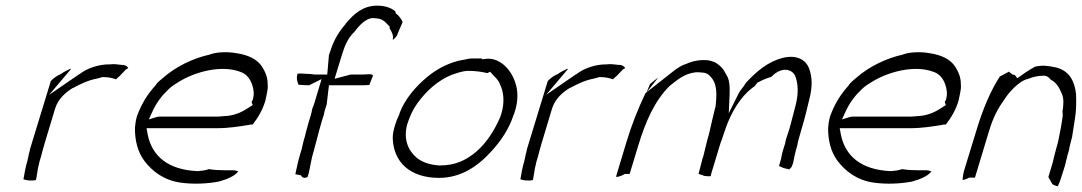

<svg xmlns="http://www.w3.org/2000/svg" viewBox="-20 -667 3832 680"><path d="M90 -151C87 -142 85 -135 84 -127L83 -125C81 -118 80 -108 77 -97C70 -74 67 -54 63 -32C74 -28 90 -26 107 -29C110 -39 111 -53 114 -68V-69L118 -86C119 -91 120 -94 120 -95L126 -115C129 -128 134 -145 138 -159L175 -282C187 -320 215 -341 237 -355H238C264 -369 292 -383 325 -389L343 -394H345C363 -394 378 -391 391 -386C395 -390 399 -394 404 -398L426 -421C430 -423 430 -423 434 -426C433 -429 429 -434 418 -437H412C397 -439 382 -441 369 -439H366C328 -439 288 -425 261 -404H260C260 -404 259 -403 250 -397L154 -331L231 -422C231 -423 230 -422 230 -424C219 -418 206 -413 196 -405C183 -400 169 -390 160 -380Z M465 -255C461 -241 459 -229 458 -215C457 -171 468 -129 490 -99C519 -60 561 -28 621 -20C665 -14 713 -16 755 -24C784 -32 811 -43 824 -60C819 -62 812 -64 805 -64H776C756 -64 738 -65 720 -68C706 -63 693 -62 680 -61H678C574 -66 518 -115 503 -191L499 -213H750C790 -213 827 -219 864 -225L866 -226H875C893 -249 911 -279 920 -311L926 -340C928 -350 929 -358 928 -368V-369C928 -395 919 -413 908 -431C891 -457 859 -473 815 -479C786 -484 749 -483 726 -475H725L724 -474C664 -461 602 -431 556 -390C548 -384 538 -375 532 -367V-366C503 -334 481 -300 465 -255ZM507 -244 518 -268C533 -302 552 -327 576 -350C589 -363 602 -370 613 -377C669 -412 762 -438 830 -413C855 -405 867 -385 873 -367C878 -352 881 -335 876 -317V-316C875 -312 872 -309 871 -305L875 -295L861 -286C840 -272 818 -261 789 -257L765 -255C757 -254 749 -254 742 -254H548C542 -254 539 -254 533 -252Z M1034 -406C1029 -391 1032 -380 1037 -367C1049 -366 1062 -365 1075 -365L1119 -387L1094 -304C1092 -297 1090 -291 1086 -282C1085 -274 1082 -263 1079 -253L1072 -230C1069 -221 1067 -209 1063 -197C1062 -190 1059 -181 1056 -171L1050 -146C1049 -138 1045 -129 1043 -121C1036 -97 1031 -74 1026 -50L1046 -46C1048 -41 1055 -33 1069 -40L1073 -52C1079 -76 1082 -103 1091 -132C1098 -156 1104 -182 1111 -207C1114 -217 1117 -228 1120 -239L1127 -261C1128 -264 1128 -269 1130 -275L1137 -297L1145 -365H1252C1264 -365 1276 -365 1287 -366H1288L1301 -399C1300 -401 1297 -404 1291 -404H1285C1274 -403 1259 -403 1247 -403H1222L1165 -388L1192 -476C1202 -508 1213 -533 1235 -554C1241 -561 1269 -603 1302 -603C1305 -603 1304 -603 1312 -602C1340 -601 1349 -582 1360 -573V-566C1365 -559 1375 -542 1371 -528C1371 -528 1371 -527 1372 -526C1378 -531 1383 -536 1387 -543L1388 -547C1395 -562 1399 -574 1406 -589C1403 -596 1394 -612 1382 -619L1380 -627C1367 -638 1346 -647 1316 -647C1267 -647 1235 -620 1204 -583V-582C1183 -558 1162 -526 1151 -489L1145 -472L1139 -403H1097C1091 -403 1087 -404 1080 -405C1061 -405 1043 -408 1034 -406Z M1395 -264C1382 -237 1370 -201 1371 -176C1374 -94 1431 -37 1535 -37C1613 -37 1674 -79 1722 -133C1755 -169 1782 -210 1798 -257C1824 -322 1811 -373 1790 -407C1784 -416 1781 -421 1770 -432C1755 -447 1728 -464 1696 -458L1688 -457L1686 -460H1653C1644 -460 1633 -458 1621 -455H1620C1576 -448 1530 -425 1495 -396C1452 -361 1414 -316 1395 -266ZM1422 -226C1431 -254 1442 -279 1458 -301C1489 -344 1531 -383 1582 -403H1583C1598 -408 1618 -416 1639 -416C1663 -416 1686 -413 1706 -408L1716 -413L1722 -406C1731 -395 1743 -388 1750 -370C1763 -345 1769 -307 1755 -262C1753 -256 1751 -251 1751 -251L1750 -249C1732 -207 1704 -162 1667 -130C1629 -98 1591 -81 1537 -81H1536C1504 -83 1475 -92 1455 -109C1426 -134 1408 -173 1422 -226Z M1850 -151C1847 -142 1845 -135 1844 -127L1843 -125C1841 -118 1840 -108 1837 -97C1830 -74 1827 -54 1823 -32C1834 -28 1850 -26 1867 -29C1870 -39 1871 -53 1874 -68V-69L1878 -86C1879 -91 1880 -94 1880 -95L1886 -115C1889 -128 1894 -145 1898 -159L1935 -282C1947 -320 1975 -341 1997 -355H1998C2024 -369 2052 -383 2085 -389L2103 -394H2105C2123 -394 2138 -391 2151 -386C2155 -390 2159 -394 2164 -398L2186 -421C2190 -423 2190 -423 2194 -426C2193 -429 2189 -434 2178 -437H2172C2157 -439 2142 -441 2129 -439H2126C2088 -439 2048 -425 2021 -404H2020C2020 -404 2019 -403 2010 -397L1914 -331L1991 -422C1991 -423 1990 -422 1990 -424C1979 -418 1966 -413 1956 -405C1943 -400 1929 -390 1920 -380Z M2164 -49C2163 -46 2162 -43 2163 -40C2172 -41 2186 -46 2193 -51H2210L2241 -153C2266 -235 2298 -310 2352 -363C2377 -382 2401 -406 2444 -411H2455C2458 -411 2459 -411 2467 -410C2475 -410 2485 -407 2491 -401C2522 -374 2519 -334 2514 -287L2513 -286L2502 -240C2496 -216 2493 -197 2485 -171C2480 -151 2475 -130 2470 -110L2469 -109C2466 -98 2464 -89 2461 -78C2459 -70 2457 -62 2454 -51L2470 -46L2471 -45C2473 -44 2486 -42 2497 -43C2498 -45 2498 -49 2499 -52L2528 -148C2531 -157 2533 -165 2537 -174L2539 -180C2542 -191 2546 -200 2549 -209V-210C2569 -267 2602 -327 2653 -362L2662 -374C2677 -382 2692 -389 2712 -395C2722 -406 2740 -419 2759 -420C2759 -420 2768 -420 2773 -418C2782 -416 2791 -409 2796 -399C2807 -371 2809 -336 2797 -291C2789 -263 2784 -238 2775 -208L2766 -181C2763 -171 2761 -164 2760 -156L2759 -154C2754 -138 2749 -122 2747 -108V-107L2739 -79C2744 -77 2748 -75 2755 -72L2775 -67C2779 -70 2785 -76 2786 -82L2789 -90C2792 -106 2797 -131 2803 -149C2805 -160 2808 -174 2812 -186L2820 -214C2830 -247 2838 -280 2846 -314C2858 -360 2857 -395 2845 -426C2835 -452 2805 -475 2752 -462C2701 -449 2661 -416 2622 -374L2613 -360L2612 -359C2604 -349 2597 -340 2594 -332L2561 -266L2564 -331C2565 -360 2564 -386 2552 -403C2542 -423 2533 -434 2511 -447C2505 -449 2496 -452 2491 -453C2462 -457 2433 -451 2411 -441L2410 -440H2408C2395 -436 2379 -426 2365 -415L2266 -337C2241 -285 2217 -225 2199 -165ZM2270 -340 2311 -392C2301 -385 2292 -378 2282 -369Z M2920 -255C2916 -241 2914 -229 2913 -215C2912 -171 2923 -129 2945 -99C2974 -60 3016 -28 3076 -20C3120 -14 3168 -16 3210 -24C3239 -32 3266 -43 3279 -60C3274 -62 3267 -64 3260 -64H3231C3211 -64 3193 -65 3175 -68C3161 -63 3148 -62 3135 -61H3133C3029 -66 2973 -115 2958 -191L2954 -213H3205C3245 -213 3282 -219 3319 -225L3321 -226H3330C3348 -249 3366 -279 3375 -311L3381 -340C3383 -350 3384 -358 3383 -368V-369C3383 -395 3374 -413 3363 -431C3346 -457 3314 -473 3270 -479C3241 -484 3204 -483 3181 -475H3180L3179 -474C3119 -461 3057 -431 3011 -390C3003 -384 2993 -375 2987 -367V-366C2958 -334 2936 -300 2920 -255ZM2962 -244 2973 -268C2988 -302 3007 -327 3031 -350C3044 -363 3057 -370 3068 -377C3124 -412 3217 -438 3285 -413C3310 -405 3322 -385 3328 -367C3333 -352 3336 -335 3331 -317V-316C3330 -312 3327 -309 3326 -305L3330 -295L3316 -286C3295 -272 3273 -261 3244 -257L3220 -255C3212 -254 3204 -254 3197 -254H3003C2997 -254 2994 -254 2988 -252Z M3397 -71C3392 -56 3390 -43 3389 -29C3398 -31 3406 -34 3413 -38H3433L3481 -197C3491 -231 3506 -271 3530 -304C3538 -316 3551 -337 3567 -352C3579 -364 3599 -383 3622 -388C3637 -394 3656 -399 3676 -399C3691 -399 3698 -389 3701 -385C3722 -375 3733 -354 3741 -334C3748 -318 3747 -296 3743 -272L3744 -260V-258C3740 -228 3734 -195 3727 -163L3720 -138C3715 -121 3712 -106 3708 -90C3703 -73 3699 -60 3693 -40L3707 -15C3711 -12 3718 -9 3726 -7C3730 -14 3734 -25 3737 -34L3751 -78C3754 -87 3755 -97 3759 -109C3760 -117 3764 -127 3766 -135C3768 -149 3773 -166 3777 -182C3780 -200 3784 -226 3787 -246C3792 -274 3792 -306 3791 -334C3786 -378 3769 -415 3721 -428C3692 -434 3673 -437 3646 -431C3636 -426 3624 -418 3613 -411L3583 -390L3576 -399C3572 -405 3570 -398 3560 -408L3554 -412L3555 -414L3521 -396C3489 -347 3461 -281 3439 -208Z"/></svg>

Font: SolarCharger
Style: 152
Weight: 100
Designer: Mew Too
Foundry: Cannot Into Space Fonts/KineticPlasma Fonts
Version: Version 1.100